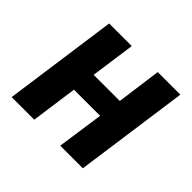

<svg xmlns="http://www.w3.org/2000/svg" viewBox="-131 -685 841 841"><g transform="rotate(45 289.5 -265.0)"><path d="M364 -216H202L172 0H32L106 -530H246L217 -323H379L407 -530H547L473 0H333Z"/></g></svg>

Font: Fira Sans SemiBold
Style: Italic
Weight: 600
Italic angle: -8°
Designer: bBox Type GmbH & Carrois Corporate GbR & Edenspiekermann AG
Foundry: bBox Type GmbH & Carrois Corporate GbR & Edenspiekermann AG
Version: Version 4.301